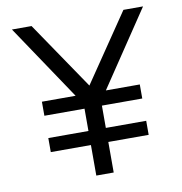

<svg xmlns="http://www.w3.org/2000/svg" viewBox="-79 -774 806 848"><g transform="rotate(-10 324.0 -350.0)"><path d="M285 -320 30 -700H118L347 -363H301L530 -700H618L363 -320V0H285ZM105 -200H544V-137H105ZM105 -363H544V-300H105Z"/></g></svg>

Font: Uncut Sans VF
Style: Regular
Weight: 400
Designer: Kasper Nordkvist
Foundry: Uncut Type
Version: Version 1.100;FEAKit 1.0